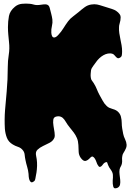

<svg xmlns="http://www.w3.org/2000/svg" viewBox="-20 -773 727 1063"><path d="M30 -539Q28 -560 26 -580.5Q24 -601 24 -623Q24 -655 29.5 -684Q35 -713 63 -736Q80 -750 102 -752Q124 -754 145 -752Q156 -751 165.5 -748Q175 -745 185 -745Q197 -745 208.5 -747Q220 -749 231 -749Q250 -749 255 -730Q259 -714 263.5 -697Q268 -680 270 -665Q272 -647 267.5 -629Q263 -611 264 -592Q266 -567 277.5 -565.5Q289 -564 303 -580Q319 -597 331 -616.5Q343 -636 357 -655Q368 -670 384.5 -682Q401 -694 415 -706Q431 -720 448 -732.5Q465 -745 485 -748Q504 -751 518 -748Q532 -745 550 -739Q572 -732 599.5 -723.5Q627 -715 642 -695Q648 -687 648 -678Q648 -669 646.5 -660Q645 -651 642 -641.5Q639 -632 639 -623Q638 -606 640.5 -589.5Q643 -573 646.5 -556.5Q650 -540 653 -523Q656 -506 656 -489Q656 -477 654.5 -467.5Q653 -458 643 -453Q636 -449 631.5 -451Q627 -453 622.5 -457.5Q618 -462 613.5 -467.5Q609 -473 603 -475Q591 -479 577.5 -476.5Q564 -474 552 -467Q540 -460 530 -450.5Q520 -441 513 -431Q507 -422 496.5 -408.5Q486 -395 484 -384Q483 -375 482 -364Q481 -353 483 -342Q484 -333 488.5 -327.5Q493 -322 498 -314Q509 -297 515.5 -280.5Q522 -264 531 -247Q539 -233 548.5 -215.5Q558 -198 570 -187Q577 -180 584.5 -176.5Q592 -173 599.5 -171Q607 -169 614.5 -166Q622 -163 629 -158Q645 -145 649.5 -127Q654 -109 654 -92Q654 -78 656.5 -62Q659 -46 662 -32Q665 -17 672.5 -2Q680 13 681 29Q681 39 678 46.5Q675 54 671 61Q667 68 662.5 75.5Q658 83 657 92Q655 102 656 112Q657 122 655 132Q653 142 648.5 149Q644 156 642 166Q640 178 642 193Q644 208 645.5 222.5Q647 237 644.5 249Q642 261 630 267Q611 275 607 260Q603 245 604 227Q606 209 605 195Q604 181 593 166Q588 159 584.5 153.5Q581 148 578 140Q575 132 573.5 127Q572 122 561 127Q555 130 550.5 136.5Q546 143 541.5 147Q537 151 532 151Q527 151 521 140Q518 136 514.5 125.5Q511 115 506 106.5Q501 98 494.5 94.5Q488 91 479 101Q465 116 453 118Q441 120 427 101Q416 85 415.5 67Q415 49 414 30Q413 8 406 -8.5Q399 -25 388.5 -39Q378 -53 366 -67.5Q354 -82 344 -99Q342 -103 336 -111Q328 -122 317 -126.5Q306 -131 293 -128Q277 -125 275 -110Q273 -95 276 -77L282 -40Q285 -21 281 -10Q273 8 254.5 17.5Q236 27 218 35.5Q200 44 187.5 56Q175 68 180 90Q184 108 185 126.5Q186 145 184 165Q183 174 182 182Q181 190 179 198Q177 205 176 215Q175 225 169 230Q158 239 152 235.5Q146 232 143 223.5Q140 215 139 204.5Q138 194 138 189Q136 169 130.5 151Q125 133 121 113Q118 99 116.5 83.5Q115 68 105 57Q95 45 79.5 40Q64 35 51 27Q27 13 18 -10.5Q9 -34 7 -60Q4 -113 8 -164Q12 -215 17 -266Q20 -301 21.5 -333.5Q23 -366 23 -401Q23 -436 28.5 -470Q34 -504 30 -539Z"/></svg>

Font: Double Feature
Style: Regular
Weight: 400
Designer: David Shetterly
Foundry: David Shetterly
Version: Version 2.100 1997 initial release